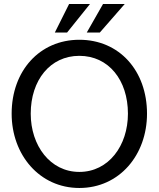

<svg xmlns="http://www.w3.org/2000/svg" viewBox="-20 -920 790 956"><path d="M314 -758 428 -900H324L253 -758ZM477 -758 601 -900H493L412 -758ZM375 16C575 16 712 -149 712 -354C712 -567 575 -722 375 -722C177 -722 38 -567 38 -354C38 -149 177 16 375 16ZM375 -64C230 -64 133 -195 133 -354C133 -521 230 -642 375 -642C521 -642 617 -521 617 -354C617 -195 521 -64 375 -64Z"/></svg>

Font: Alpha Lyrae Medium
Style: Regular
Weight: 500
Designer: Nikolay Petroussenko, Plamen Motev
Foundry: Fontfabric LLC
Version: Version 1.000;hotconv 1.0.109;makeotfexe 2.5.65596